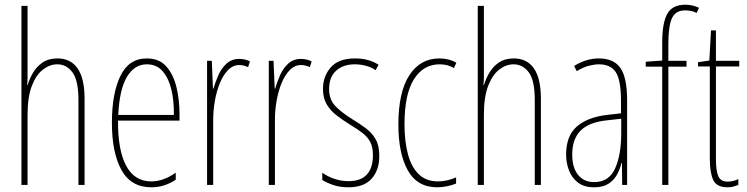

<svg xmlns="http://www.w3.org/2000/svg" viewBox="-20 -785 3171 815"><path d="M97 -492Q97 -469 97 -455Q97 -441 95 -424H97Q105 -450 120 -476Q135 -502 160.5 -519.5Q186 -537 224 -537Q280 -537 309.5 -494.5Q339 -452 339 -366V0H313V-360Q313 -444 287.5 -478Q262 -512 223 -512Q191 -512 162 -489.5Q133 -467 115 -420Q97 -373 97 -298V0H71V-760H97Z M603 -537Q656 -537 686 -503Q716 -469 729 -415Q742 -361 742 -301V-273H481Q480 -148 515.5 -81.5Q551 -15 622 -15Q674 -15 726 -52V-22Q705 -8 679 1Q653 10 622 10Q536 10 495.5 -63.5Q455 -137 455 -264Q455 -388 491 -462.5Q527 -537 603 -537ZM603 -512Q551 -512 519 -459Q487 -406 482 -297H718Q719 -356 707.5 -404.5Q696 -453 670.5 -482.5Q645 -512 603 -512Z M996 -535Q1006 -535 1018.5 -532.5Q1031 -530 1041 -524L1033 -500Q1027 -503 1017 -506Q1007 -509 996 -509Q969 -509 948 -487.5Q927 -466 913 -431.5Q899 -397 892 -356.5Q885 -316 885 -277V0H859V-527H879L884 -409H886Q894 -436 906.5 -465Q919 -494 941 -514.5Q963 -535 996 -535Z M1258 -535Q1268 -535 1280.5 -532.5Q1293 -530 1303 -524L1295 -500Q1289 -503 1279 -506Q1269 -509 1258 -509Q1231 -509 1210 -487.5Q1189 -466 1175 -431.5Q1161 -397 1154 -356.5Q1147 -316 1147 -277V0H1121V-527H1141L1146 -409H1148Q1156 -436 1168.5 -465Q1181 -494 1203 -514.5Q1225 -535 1258 -535Z M1590 -123Q1590 -63 1557.5 -26.5Q1525 10 1459 10Q1422 10 1393.5 0Q1365 -10 1348 -21V-52Q1370 -36 1399 -26Q1428 -16 1459 -16Q1512 -16 1537.5 -44.5Q1563 -73 1563 -125Q1563 -160 1552 -181.5Q1541 -203 1520 -219.5Q1499 -236 1469 -254Q1435 -275 1408.5 -295.5Q1382 -316 1366.5 -342.5Q1351 -369 1351 -408Q1351 -461 1384 -499Q1417 -537 1487 -537Q1546 -537 1587 -510L1574 -487Q1558 -499 1534 -505.5Q1510 -512 1486 -512Q1437 -512 1407 -485Q1377 -458 1377 -407Q1377 -364 1401.5 -337Q1426 -310 1474 -280Q1507 -260 1533 -240.5Q1559 -221 1574.5 -194Q1590 -167 1590 -123Z M1836 10Q1751 10 1711 -62Q1671 -134 1671 -256Q1671 -394 1717.5 -465.5Q1764 -537 1845 -537Q1886 -537 1917 -519L1907 -496Q1881 -512 1846 -512Q1777 -512 1737 -448.5Q1697 -385 1697 -257Q1697 -186 1711.5 -131Q1726 -76 1757.5 -45.5Q1789 -15 1839 -15Q1877 -15 1916 -32V-6Q1900 1 1878 5.5Q1856 10 1836 10Z M2034 -492Q2034 -469 2034 -455Q2034 -441 2032 -424H2034Q2042 -450 2057 -476Q2072 -502 2097.5 -519.5Q2123 -537 2161 -537Q2217 -537 2246.5 -494.5Q2276 -452 2276 -366V0H2250V-360Q2250 -444 2224.5 -478Q2199 -512 2160 -512Q2128 -512 2099 -489.5Q2070 -467 2052 -420Q2034 -373 2034 -298V0H2008V-760H2034Z M2522 -537Q2585 -537 2613.5 -496.5Q2642 -456 2642 -358V0H2621L2620 -93H2618Q2612 -68 2599.5 -44.5Q2587 -21 2563.5 -5.5Q2540 10 2502 10Q2460 10 2434 -9.5Q2408 -29 2395.5 -61Q2383 -93 2383 -129Q2383 -208 2428 -247.5Q2473 -287 2555 -297L2616 -304V-355Q2616 -445 2594 -478.5Q2572 -512 2522 -512Q2504 -512 2480 -506Q2456 -500 2428 -483L2417 -505Q2468 -537 2522 -537ZM2554 -274Q2480 -266 2444.5 -230.5Q2409 -195 2409 -129Q2409 -73 2434 -42.5Q2459 -12 2502 -12Q2565 -12 2591 -70Q2617 -128 2617 -220V-281Z M2894 -502H2817V0H2791V-502H2721V-523L2791 -528V-605Q2791 -688 2812.5 -726.5Q2834 -765 2889 -765Q2907 -765 2922 -761Q2937 -757 2947 -752L2937 -730Q2926 -736 2913 -738.5Q2900 -741 2888 -741Q2848 -741 2832.5 -708Q2817 -675 2817 -598V-527H2894Z M3069 -14Q3082 -14 3094.5 -17.5Q3107 -21 3114 -25V0Q3104 4 3093 7Q3082 10 3068 10Q3022 10 3007.5 -21Q2993 -52 2993 -112V-503H2943V-521L2991 -528L2998 -656H3019V-527H3118V-503H3019V-108Q3019 -60 3029 -37Q3039 -14 3069 -14Z"/></svg>

Font: Noto Sans Gujarati ExtraCondensed Thin
Style: Regular
Weight: 100
Width: 2
Designer: Jelle Bosma - Monotype Design Team, Universal Thirst
Foundry: Monotype Imaging Inc.
Version: Version 2.106; ttfautohint (v1.8.4.7-5d5b)